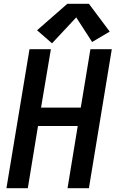

<svg xmlns="http://www.w3.org/2000/svg" viewBox="-20 -995 616 1015"><path d="M14 0H127L181 -329H391L337 0H450L571 -735H458L407 -426H197L249 -735H136ZM255 -766 383 -903 467 -773 560 -828 450 -975H336L176 -835Z"/></svg>

Font: Iosevka Sparkle SmBdObl
Style: Regular
Weight: 600
Italic angle: -9°
Designer: Belleve Invis
Foundry: Belleve Invis
Version: Version 4.5.0; ttfautohint (v1.8.3)